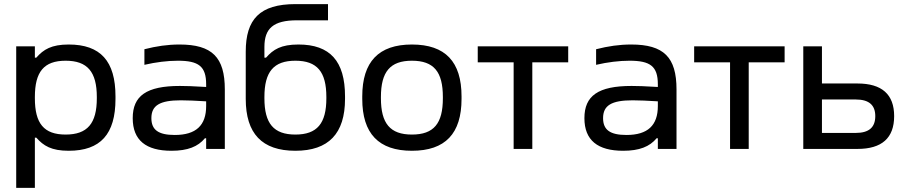

<svg xmlns="http://www.w3.org/2000/svg" viewBox="-20 -726 4414 936"><path d="M543 -244V-256C543 -428 470 -509 315 -509C231 -509 192 -485 157 -445H150V-500H59V190H150V-55H157C192 -15 231 9 315 9C470 9 543 -72 543 -244ZM150 -247V-253C150 -376 194 -430 300 -430C406 -430 452 -376 452 -253V-247C452 -124 406 -70 300 -70C194 -70 150 -124 150 -247Z M855 -509C797 -509 743 -501 684 -486V-410C740 -423 797 -430 847 -430C948 -430 985 -403 985 -315V-302C924 -306 882 -307 857 -307C694 -307 627 -259 627 -150C627 -42 692 9 816 9C895 9 945 -11 979 -52H985V0H1076V-290C1076 -447 1014 -509 855 -509ZM718 -150C718 -212 759 -237 862 -237C891 -237 940 -235 985 -232V-209C985 -115 936 -68 832 -68C752 -68 718 -93 718 -150Z M1662 -244V-256C1662 -428 1589 -509 1435 -509C1350 -509 1312 -485 1277 -445H1269V-497C1269 -587 1312 -627 1428 -627H1579V-706H1421C1246 -706 1178 -632 1178 -474V-244C1178 -75 1257 9 1420 9C1582 9 1662 -75 1662 -244ZM1269 -247V-253C1269 -376 1314 -430 1420 -430C1526 -430 1571 -376 1571 -253V-247C1571 -124 1526 -70 1420 -70C1314 -70 1269 -124 1269 -247Z M1746 -256V-244C1746 -75 1826 9 1988 9C2151 9 2230 -75 2230 -244V-256C2230 -425 2151 -509 1988 -509C1826 -509 1746 -425 1746 -256ZM1837 -247V-253C1837 -376 1882 -430 1988 -430C2095 -430 2139 -376 2139 -253V-247C2139 -124 2095 -70 1988 -70C1882 -70 1837 -124 1837 -247Z M2484 0H2575V-422H2750V-500H2309V-422H2484Z M3057 -509C2999 -509 2945 -501 2886 -486V-410C2942 -423 2999 -430 3049 -430C3150 -430 3187 -403 3187 -315V-302C3126 -306 3084 -307 3059 -307C2896 -307 2829 -259 2829 -150C2829 -42 2894 9 3018 9C3097 9 3147 -11 3181 -52H3187V0H3278V-290C3278 -447 3216 -509 3057 -509ZM2920 -150C2920 -212 2961 -237 3064 -237C3093 -237 3142 -235 3187 -232V-209C3187 -115 3138 -68 3034 -68C2954 -68 2920 -93 2920 -150Z M3539 0H3630V-422H3805V-500H3364V-422H3539Z M3896 0H4160C4279 0 4339 -53 4339 -160C4339 -266 4279 -319 4160 -319H3987V-500H3896ZM3987 -78V-241H4152C4216 -241 4247 -214 4247 -160C4247 -105 4216 -78 4152 -78Z"/></svg>

Font: LT Wave Alt
Style: Regular
Weight: 400
Designer: Daniel Lyons
Version: Version 2.5 (Glyphs App)